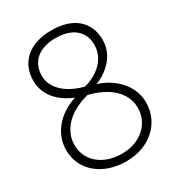

<svg xmlns="http://www.w3.org/2000/svg" viewBox="-316 -1615 1689 1829"><g transform="rotate(-30 528.0 -700.5)"><path d="M529 19Q431 19 350 -9Q269 -37 209.5 -87.5Q150 -138 117.5 -207.5Q85 -277 85 -361Q85 -426 107 -486Q129 -546 170.5 -597Q212 -648 272 -687.5Q332 -727 408 -752Q327 -784 267.5 -834Q208 -884 176 -949Q144 -1014 144 -1087Q144 -1165 171.5 -1227Q199 -1289 249.5 -1332Q300 -1375 372 -1397.5Q444 -1420 533 -1420Q621 -1420 691 -1398.5Q761 -1377 810.5 -1335Q860 -1293 886 -1233Q912 -1173 912 -1096Q912 -1044 895 -994.5Q878 -945 844.5 -901.5Q811 -858 762.5 -822Q714 -786 652 -761Q751 -728 822.5 -670Q894 -612 933 -537Q972 -462 972 -376Q972 -289 939 -217Q906 -145 847 -92Q788 -39 707 -10Q626 19 529 19ZM530 -65Q607 -65 670.5 -87.5Q734 -110 780.5 -151Q827 -192 852.5 -248.5Q878 -305 878 -373Q878 -454 835 -521.5Q792 -589 712.5 -638.5Q633 -688 523 -714Q442 -693 378.5 -659Q315 -625 270 -579Q225 -533 201.5 -478.5Q178 -424 178 -362Q178 -297 203.5 -242.5Q229 -188 276.5 -148Q324 -108 388.5 -86.5Q453 -65 530 -65ZM543 -795Q629 -818 691 -862.5Q753 -907 786.5 -966.5Q820 -1026 820 -1097Q820 -1154 799.5 -1198.5Q779 -1243 741.5 -1273.5Q704 -1304 650.5 -1320Q597 -1336 530 -1336Q463 -1336 409 -1319.5Q355 -1303 316.5 -1271Q278 -1239 258 -1192.5Q238 -1146 238 -1088Q238 -1021 274.5 -964Q311 -907 379 -863.5Q447 -820 543 -795Z"/></g></svg>

Font: Playwrite BE WAL
Style: Regular
Weight: 400
Designer: Veronika Burian, José Scaglione
Foundry: TypeTogether
Version: Version 1.002